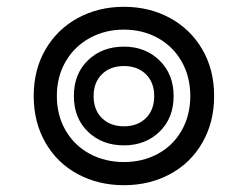

<svg xmlns="http://www.w3.org/2000/svg" viewBox="-20 -536 734 564"><path d="M79 -254Q79 -331 113.5 -390.5Q148 -450 208.5 -483Q269 -516 344 -516Q419 -516 479.5 -483Q540 -450 574.5 -390.5Q609 -331 609 -254Q609 -177 574.5 -117Q540 -57 479.5 -24.5Q419 8 344 8Q269 8 208.5 -24.5Q148 -57 113.5 -117Q79 -177 79 -254ZM539 -254Q539 -311 513.5 -355.5Q488 -400 443.5 -424.5Q399 -449 344 -449Q289 -449 244 -424.5Q199 -400 173 -355.5Q147 -311 147 -254Q147 -197 173 -152.5Q199 -108 244 -84Q289 -60 344 -60Q399 -60 443.5 -84Q488 -108 513.5 -152.5Q539 -197 539 -254ZM197 -254Q197 -319 238.5 -359Q280 -399 344 -399Q407 -399 448.5 -358.5Q490 -318 490 -254Q490 -189 448.5 -149Q407 -109 344 -109Q280 -109 238.5 -149Q197 -189 197 -254ZM433 -254Q433 -294 408.5 -318Q384 -342 344 -342Q304 -342 279.5 -318Q255 -294 255 -254Q255 -213 279.5 -189Q304 -165 344 -165Q384 -165 408.5 -189Q433 -213 433 -254Z"/></svg>

Font: Taviraj ExtraBold
Style: Regular
Weight: 800
Designer: Katatrad Team
Foundry: CadsonDemak
Version: Version 1.001